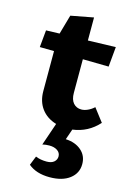

<svg xmlns="http://www.w3.org/2000/svg" viewBox="-119 -595 634 910"><g transform="rotate(15 197.5 -140.0)"><path d="M264 7 246 59Q293 61 322.5 86.5Q352 112 352 153Q352 198 316 225.5Q280 253 218 253Q152 253 113 220L131 175Q154 185 185 185Q209 185 221.5 174Q234 163 234 147Q234 129 218.5 118.5Q203 108 179 108Q161 108 145 112L183 1Q136 -13 110 -48Q84 -83 84 -134V-330L14 -331L22 -415L88 -417L115 -512L226 -533V-420L362 -424L353 -326L226 -328V-163Q226 -130 241 -113Q256 -96 280 -96Q295 -96 311.5 -103.5Q328 -111 342 -124L391 -60Q340 -3 264 7Z"/></g></svg>

Font: Ysabeau Ultrabold
Style: Regular
Weight: 800
Designer: Christian Thalmann (Catharsis Fonts)
Version: Version 0.003